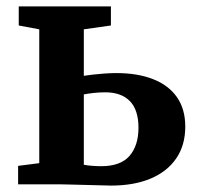

<svg xmlns="http://www.w3.org/2000/svg" viewBox="-20 -575 618 599"><path d="M36.5 0V-57.5L102.5 -66V-483.5L38.5 -495.5V-555H326V-495.5L241.5 -483.5V-338.5Q253 -340.5 269.2 -342.2Q285.5 -344 304.8 -345.5Q324 -347 343.5 -347Q409 -347 457.2 -328.2Q505.5 -309.5 531.8 -272.2Q558 -235 558 -180Q558 -122 529.8 -80.8Q501.5 -39.5 449.8 -17.8Q398 4 326 4Q316 4 295 3.2Q274 2.5 248.8 2Q223.5 1.5 201 0.8Q178.5 0 165.5 0ZM295.5 -56.5Q356.5 -56.5 384.2 -88.8Q412 -121 412 -176.5Q412 -232 385.2 -259.5Q358.5 -287 308 -287Q290 -287 272.2 -285Q254.5 -283 241.5 -280.5V-61Q251.5 -59 266 -57.8Q280.5 -56.5 295.5 -56.5Z"/></svg>

Font: Merriweather 20pt
Style: Bold
Weight: 700
Version: Version 2.100